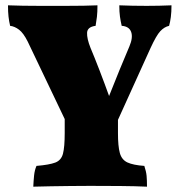

<svg xmlns="http://www.w3.org/2000/svg" viewBox="-20 -698 674 721"><path d="M423 -261V-198Q423 -149 430 -123.5Q437 -98 458.5 -88Q480 -78 522 -75Q529 -54 530.5 -37.5Q532 -21 532 3Q489 1 431.5 0.5Q374 0 318 0Q281 0 243.5 0.5Q206 1 171 1.5Q136 2 105 3Q106 -19 108 -39Q110 -59 117 -75Q165 -79 187.5 -87.5Q210 -96 216.5 -121Q223 -146 223 -199V-261ZM365 -120 286 -119 84 -542Q68 -574 51.5 -586.5Q35 -599 18 -601Q14 -618 12 -635.5Q10 -653 10 -678Q34 -677 66 -676.5Q98 -676 128.5 -676Q159 -676 178 -676Q197 -676 229 -676Q261 -676 293.5 -676.5Q326 -677 346 -678Q346 -652 344 -635Q342 -618 339 -601Q308 -597 307 -575Q306 -553 320 -518Q334 -485 353.5 -434.5Q373 -384 392 -331H387Q409 -387 429 -435.5Q449 -484 466 -524Q480 -557 472.5 -578Q465 -599 437 -601Q433 -618 430.5 -635.5Q428 -653 428 -678Q455 -677 478 -676.5Q501 -676 531 -676Q554 -676 577 -676.5Q600 -677 624 -678Q624 -653 621.5 -634Q619 -615 615 -601Q597 -597 582 -581Q567 -565 545 -517Z"/></svg>

Font: Vollkorn Black
Style: Regular
Weight: 900
Designer: Friedrich Althausen
Foundry: Friedrich Althausen
Version: Version 5.000